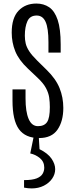

<svg xmlns="http://www.w3.org/2000/svg" viewBox="-20 -761 403 1072"><path d="M198.2 9.8Q121.6 9.8 85.7 -39.8Q49.8 -89.4 49.8 -198.7V-261.7H122.6V-211.4Q122.6 -137.2 139.9 -96.9Q157.2 -56.6 191.9 -56.6Q227.5 -56.6 242.9 -79.6Q258.3 -102.5 258.3 -163.1Q258.3 -190.4 254.6 -216.3Q251 -242.2 236.6 -269.3Q222.2 -296.4 189.5 -327.1L135.3 -378.4Q85 -425.8 65.2 -474.9Q45.4 -523.9 45.4 -579.1Q45.4 -661.1 83.5 -701.2Q121.6 -741.2 183.1 -741.2Q224.1 -741.2 254.6 -720.5Q285.2 -699.7 302 -649.9Q318.8 -600.1 318.8 -513.2V-467.3H250.5V-526.4Q250.5 -603.5 234.6 -638.9Q218.8 -674.3 184.6 -674.3Q147.5 -674.3 133.1 -642.8Q118.7 -611.3 118.7 -561.5Q118.7 -539.1 123.5 -518.3Q128.4 -497.6 143.3 -474.6Q158.2 -451.7 188.5 -421.9L239.7 -371.6Q291.5 -321.3 312.5 -269.3Q333.5 -217.3 333.5 -158.7Q333.5 -84 301 -37.1Q268.6 9.8 198.2 9.8ZM156.7 291Q137.2 291 114.3 286.6V244.6Q160.6 244.6 184.8 234.9Q209 225.1 218 209.2Q227.1 193.4 227.1 175.3Q227.1 142.1 203.1 122.1Q179.2 102.1 148.9 95.7L168.5 0H196.3L200.7 71.8Q247.6 95.2 267.8 125Q288.1 154.8 288.1 183.6Q288.1 211.9 271.2 236.3Q254.4 260.7 224.6 275.9Q194.8 291 156.7 291Z"/></svg>

Font: Antonio Thin
Style: Regular
Weight: 250
Designer: Vernon Adams
Foundry: Vernon Adams
Version: Version 1.002